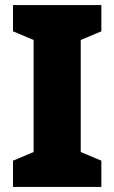

<svg xmlns="http://www.w3.org/2000/svg" viewBox="-20 -734 448 754"><path d="M378 0V-103L297 -137V-577L378 -611V-714H31V-611L112 -577V-137L31 -103V0Z"/></svg>

Font: Noto Sans Armenian SemiCondensed Black
Style: Regular
Weight: 900
Width: 4
Designer: Monotype Design Team
Foundry: Monotype Imaging Inc.
Version: Version 2.008